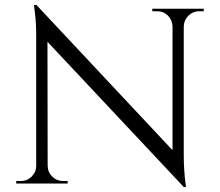

<svg xmlns="http://www.w3.org/2000/svg" viewBox="-20 -735 881 769"><path d="M126 -715 707 -95 716 14 135 -605ZM128 -71V0H45V-10Q45 -10 54 -10Q63 -10 64 -10Q89 -10 107 -28Q125 -46 125 -71ZM171 -71Q171 -46 189 -28Q207 -10 232 -10Q233 -10 242 -10Q251 -10 251 -10V0H168V-71ZM126 -715 170 -659 171 0H125V-590Q125 -641 120.5 -678Q116 -715 116 -715ZM716 -700V-114Q716 -82 718 -52.5Q720 -23 722.5 -4.5Q725 14 725 14H716L671 -39V-700ZM796 -700V-690Q796 -690 787 -690Q778 -690 778 -690Q753 -690 735 -672.5Q717 -655 716 -629H713V-700ZM590 -700H673V-629H671Q670 -655 652.5 -672.5Q635 -690 609 -690Q609 -690 600 -690Q591 -690 590 -690Z"/></svg>

Font: Cinzel
Style: Regular
Weight: 400
Designer: Natanael Gama
Version: Version 2.000